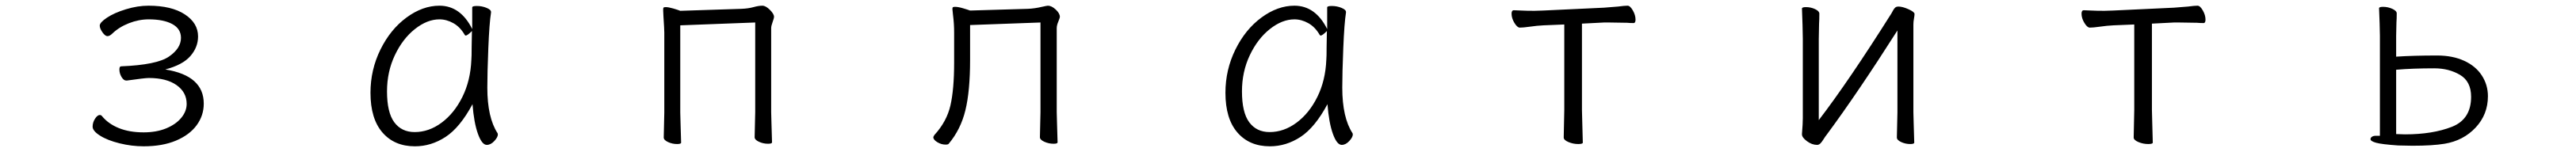

<svg xmlns="http://www.w3.org/2000/svg" viewBox="-20 -501 9040 534"><path d="M399 -257Q399 -268 405 -268Q530 -273 572.5 -302Q615 -331 615 -368Q615 -400 584.5 -416.5Q554 -433 502 -433Q467 -433 432.5 -419.5Q398 -406 374 -383Q365 -374 357 -374Q349 -374 339.5 -387.5Q330 -401 330 -411Q330 -422 355.5 -439Q381 -456 422 -468.5Q463 -481 501 -481Q582 -481 628.5 -450.5Q675 -420 675 -373Q675 -335 648 -304Q621 -273 560 -257Q628 -246 661.5 -216Q695 -186 695 -137Q695 -95 670 -61Q645 -27 597.5 -7Q550 13 484 13Q442 13 399.5 2.5Q357 -8 331 -24.5Q305 -41 305 -56Q305 -71 313.5 -84Q322 -97 330 -97Q335 -97 338 -93Q360 -66 397 -51Q434 -36 484 -36Q529 -36 563 -50Q597 -64 616 -87Q635 -110 635 -136Q635 -177 599.5 -202Q564 -227 502 -227Q488 -227 425 -218H423Q414 -218 406.5 -230.5Q399 -243 399 -257Z M1690 -193Q1690 -88 1726 -33Q1727 -30 1727 -29Q1727 -19 1714.5 -5.5Q1702 8 1688 8Q1671 8 1657 -31Q1643 -70 1638 -135Q1594 -53 1543.5 -20Q1493 13 1436 13Q1364 13 1322 -35.5Q1280 -84 1280 -175Q1280 -256 1315 -327Q1350 -398 1406.5 -439.5Q1463 -481 1522 -481Q1596 -481 1637 -399V-475Q1637 -480 1653 -480Q1671 -480 1687 -473.5Q1703 -467 1703 -459V-457Q1697 -419 1693.5 -331.5Q1690 -244 1690 -193ZM1435 -37Q1485 -37 1529.5 -70Q1574 -103 1602.5 -160.5Q1631 -218 1634 -291Q1635 -301 1635 -335L1636 -392Q1620 -376 1614 -376Q1613 -376 1611 -378Q1595 -406 1571 -419.5Q1547 -433 1522 -433Q1479 -433 1436 -399Q1393 -365 1365.5 -307Q1338 -249 1338 -180Q1338 -106 1363.5 -71.5Q1389 -37 1435 -37Z M2367 -412V-106L2368 -68L2370 0Q2370 5 2356 5Q2339 5 2324 -2Q2309 -9 2309 -18L2311 -106V-386Q2311 -398 2308 -443L2307 -465Q2307 -472 2308 -474Q2310 -476 2316 -476Q2326 -476 2343 -471Q2360 -466 2367 -463L2582 -470Q2606 -471 2624 -476Q2642 -481 2655 -481Q2667 -481 2681.5 -466.5Q2696 -452 2696 -442Q2696 -437 2691 -423.5Q2686 -410 2686 -402V-107L2687 -69L2689 -1Q2689 4 2675 4Q2658 4 2643 -3Q2628 -10 2628 -19L2630 -107V-422Z M3384 -413V-291Q3384 -181 3367.5 -113.5Q3351 -46 3309 4Q3307 7 3298 7Q3283 7 3269 -1.5Q3255 -10 3255 -19Q3255 -21 3259 -27Q3302 -74 3315 -130.5Q3328 -187 3328 -281V-387Q3328 -418 3324 -449L3322 -469Q3322 -473 3323 -475Q3325 -477 3331 -477Q3342 -477 3359 -472Q3376 -467 3384 -464L3587 -470Q3611 -471 3636 -477Q3654 -481 3657 -481Q3670 -481 3684.5 -467.5Q3699 -454 3699 -442Q3699 -438 3693.5 -425Q3688 -412 3688 -402V-107L3689 -69L3691 -1Q3691 4 3677 4Q3660 4 3644.5 -3Q3629 -10 3629 -19L3631 -107V-422Z M4690 -193Q4690 -88 4726 -33Q4727 -30 4727 -29Q4727 -19 4714.5 -5.5Q4702 8 4688 8Q4671 8 4657 -31Q4643 -70 4638 -135Q4594 -53 4543.5 -20Q4493 13 4436 13Q4364 13 4322 -35.5Q4280 -84 4280 -175Q4280 -256 4315 -327Q4350 -398 4406.5 -439.5Q4463 -481 4522 -481Q4596 -481 4637 -399V-475Q4637 -480 4653 -480Q4671 -480 4687 -473.5Q4703 -467 4703 -459V-457Q4697 -419 4693.5 -331.5Q4690 -244 4690 -193ZM4435 -37Q4485 -37 4529.5 -70Q4574 -103 4602.5 -160.5Q4631 -218 4634 -291Q4635 -301 4635 -335L4636 -392Q4620 -376 4614 -376Q4613 -376 4611 -378Q4595 -406 4571 -419.5Q4547 -433 4522 -433Q4479 -433 4436 -399Q4393 -365 4365.5 -307Q4338 -249 4338 -180Q4338 -106 4363.5 -71.5Q4389 -37 4435 -37Z M5346 -407Q5325 -404 5313 -404Q5304 -404 5294 -420.5Q5284 -437 5284 -453Q5284 -465 5292 -465Q5300 -465 5318 -464Q5336 -463 5364 -463L5395 -464L5608 -474L5658 -478Q5680 -481 5691 -481Q5700 -481 5709.5 -464.5Q5719 -448 5719 -432Q5719 -420 5712 -420Q5699 -420 5689 -421L5626 -422H5609L5531 -418V-115L5532 -75L5534 0Q5534 5 5518 5Q5500 5 5483.5 -2Q5467 -9 5467 -18L5469 -115V-415L5396 -412Q5374 -411 5346 -407Z M6390 -28Q6385 -22 6378.5 -11.5Q6372 -1 6367 3.5Q6362 8 6356 8Q6338 8 6320.5 -5Q6303 -18 6303 -29V-31Q6306 -67 6306 -86V-364L6305 -413L6303 -471Q6303 -476 6317 -476Q6334 -476 6349 -469Q6364 -462 6364 -453Q6364 -432 6363 -417L6362 -364V-79Q6467 -216 6617 -454Q6619 -458 6623 -465Q6627 -472 6631 -475Q6635 -478 6641 -478Q6656 -478 6677 -468.5Q6698 -459 6698 -452Q6698 -446 6696 -435.5Q6694 -425 6694 -415V-106L6695 -68L6697 0Q6697 5 6683 5Q6666 5 6651 -2Q6636 -9 6636 -18L6638 -106V-394Q6498 -174 6390 -28Z M7346 -407Q7325 -404 7313 -404Q7304 -404 7294 -420.5Q7284 -437 7284 -453Q7284 -465 7292 -465Q7300 -465 7318 -464Q7336 -463 7364 -463L7395 -464L7608 -474L7658 -478Q7680 -481 7691 -481Q7700 -481 7709.5 -464.5Q7719 -448 7719 -432Q7719 -420 7712 -420Q7699 -420 7689 -421L7626 -422H7609L7531 -418V-115L7532 -75L7534 0Q7534 5 7518 5Q7500 5 7483.5 -2Q7467 -9 7467 -18L7469 -115V-415L7396 -412Q7374 -411 7346 -407Z M8330 -419 8328 -472Q8328 -477 8342 -477Q8359 -477 8374.5 -470Q8390 -463 8390 -454Q8390 -435 8389 -422L8388 -375V-302Q8449 -306 8532 -306Q8586 -306 8626.5 -287.5Q8667 -269 8688.5 -236Q8710 -203 8710 -163Q8710 -99 8667 -53Q8624 -7 8558 4Q8516 11 8445 11L8395 10Q8337 6 8317.5 0.5Q8298 -5 8298 -12Q8298 -17 8303 -20.5Q8308 -24 8317 -24H8331V-375ZM8419 -29Q8516 -29 8583.5 -55.5Q8651 -82 8651 -161Q8651 -215 8612 -238Q8573 -261 8522 -261Q8446 -261 8388 -256V-30Z"/></svg>

Font: JyunsaiKaai Light
Style: Regular
Weight: 300
Designer: Fontworks Inc.
Version: Version 0.030;April 7, 2024;FontCreator 14.0.0.2901 64-bit